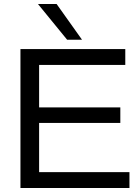

<svg xmlns="http://www.w3.org/2000/svg" viewBox="-20 -947 703 967"><path d="M83 0V-700H611V-620H177V-406H586V-328H177V-80H632V0ZM318 -747 171 -927H265L393 -747Z"/></svg>

Font: Georama SemiExpanded
Style: Regular
Weight: 400
Width: 6
Designer: Jean-Baptiste Levee
Foundry: Production Type
Version: Version 1.001